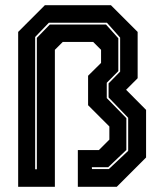

<svg xmlns="http://www.w3.org/2000/svg" viewBox="-20 -720 633 740"><path d="M50 0V-597L153 -700H407.5L510.5 -597V-418.5L466 -374L543 -296.5V-113L430 0H280V-141.5H361L401.5 -182V-232.5L319.5 -314.5V-428L369.5 -477.5V-528L339 -558.5H222L191.5 -528V0ZM115.5 -67.5H122V-574L172 -625.5H388.5L436 -572.5V-446L391.5 -401V-342L467 -264.5V-142L397 -75.5H334L334.5 -68.5H399.5L474 -138.5V-266L398.5 -344.5V-398.5L443 -444V-575L392 -632.5H168.5L115.5 -577.5Z"/></svg>

Font: Tourney Expanded ExtraBold
Style: Regular
Weight: 800
Width: 7
Designer: Tyler Finck
Foundry: Etcetera Type Co
Version: Version 1.010; ttfautohint (v1.8.3)